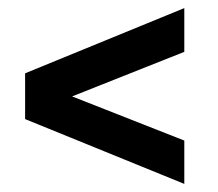

<svg xmlns="http://www.w3.org/2000/svg" viewBox="-20 -493 537 474"><path d="M435 -39 42 -199V-312L435 -473V-365L158 -255L435 -146Z"/></svg>

Font: Archivo ExtraCondensed
Style: Bold
Weight: 700
Width: 2
Designer: Hector Gatti
Foundry: Omnibus-Type
Version: Version 2.001